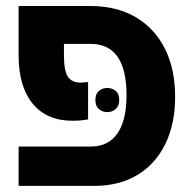

<svg xmlns="http://www.w3.org/2000/svg" viewBox="-20 -609 635 629"><path d="M287.6 0H41V-128.9H277.8Q334.5 -128.9 364.5 -171.6Q394.5 -214.4 394.5 -296.9Q394.5 -465.3 276.9 -465.3H189.5V-426.8Q189.5 -377.9 202.1 -358.2Q214.8 -338.4 244.6 -338.4Q252 -338.4 256.8 -339.1Q261.7 -339.8 268.6 -340.3V-217.8Q260.3 -216.3 247.1 -214.8Q233.9 -213.4 217.8 -213.4Q133.3 -213.4 87.2 -269.3Q41 -325.2 41 -427.2V-589.4H274.9Q361.8 -589.4 424.1 -553Q486.3 -516.6 520 -450Q553.7 -383.3 553.7 -292Q553.7 -203.1 521.7 -137.5Q489.7 -71.8 430.2 -35.9Q370.6 0 287.6 0ZM292.5 -281.2Q292.5 -301.8 304.2 -311.3Q315.9 -320.8 331.5 -320.8Q347.2 -320.8 358.9 -311.3Q370.6 -301.8 370.6 -281.2Q370.6 -261.7 358.9 -251.7Q347.2 -241.7 331.5 -241.7Q315.9 -241.7 304.2 -251.5Q292.5 -261.2 292.5 -281.2Z"/></svg>

Font: Lunasima
Style: Bold
Weight: 700
Designer: The DocRepair Project, Monotype Design Team
Foundry: Google
Version: Version 2.009